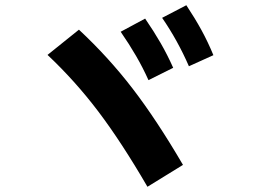

<svg xmlns="http://www.w3.org/2000/svg" viewBox="-20 -760 978 728"><path d="M160.2 -551.8 279.3 -647.5Q390.6 -543.9 482.4 -424.6Q574.2 -305.2 673.8 -134.8L539.1 -51.8Q440.9 -220.7 352.8 -337.2Q264.6 -453.6 160.2 -551.8ZM437.5 -639.6 530.3 -689.5Q563.5 -641.1 589.1 -596.7Q614.7 -552.2 636.7 -502.9L543 -456.1Q521.5 -503.9 495.8 -548.1Q470.2 -592.3 437.5 -639.6ZM594.7 -692.4 686.5 -740.2Q719.2 -690.9 743.9 -645.8Q768.6 -600.6 789.1 -550.8L696.3 -508.8Q653.3 -607.4 594.7 -692.4Z"/></svg>

Font: Pretendard JP ExtraBold
Style: Regular
Weight: 800
Designer: Base glyphs from Inter by Rasmus Andersson; Hangeul glyphs from Noto Sans CJK(Source Han Sans) by Jang Soo-young and Kan
Foundry: Kil Hyung-jin
Version: Version 1.309